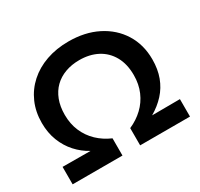

<svg xmlns="http://www.w3.org/2000/svg" viewBox="-150 -903 1134 1091"><g transform="rotate(-30 417.0 -357.5)"><path d="M32.5 0V-114.5L215.5 -113.5Q169 -138.5 132.8 -178.5Q96.5 -218.5 75.8 -271.5Q55 -324.5 55 -389Q55 -461.5 81.2 -521.2Q107.5 -581 155.8 -624.5Q204 -668 270.5 -691.5Q337 -715 417.5 -715Q524.5 -715 606.2 -673.8Q688 -632.5 734 -559Q780 -485.5 780 -389Q780 -324.5 761 -273.2Q742 -222 706 -182.5Q670 -143 619.5 -113.5L802.5 -114.5V0H475.5V-113Q526 -135 564 -171Q602 -207 623 -255.8Q644 -304.5 644 -364Q644 -436.5 615.2 -487.8Q586.5 -539 535.5 -565.8Q484.5 -592.5 417.5 -592.5Q367 -592.5 325.2 -577.2Q283.5 -562 253.5 -532.8Q223.5 -503.5 207.2 -461Q191 -418.5 191 -364Q191 -304.5 212 -255.8Q233 -207 270.8 -171Q308.5 -135 359.5 -113V0Z"/></g></svg>

Font: Geologica Roman Medium
Style: Regular
Weight: 500
Designer: Sindre Bremnes, Frode Helland
Foundry: Monokrom Skriftforlag AS
Version: Version 1.010;gftools[0.9.28]